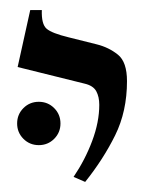

<svg xmlns="http://www.w3.org/2000/svg" viewBox="-20 -605 297 381"><path d="M232 -444Q232 -384 208.5 -336.5Q185 -289 149 -244L126 -254Q149 -288 163 -325.5Q177 -363 177 -397Q177 -413 171 -424Q165 -435 148 -439L15 -472L40 -585H63Q62 -557 72.5 -548Q83 -539 116 -531L172 -517Q196 -511 214 -496.5Q232 -482 232 -444ZM57 -317Q39 -317 26.5 -329.5Q14 -342 14 -360Q14 -378 26.5 -390.5Q39 -403 57 -403Q75 -403 87.5 -390.5Q100 -378 100 -360Q100 -342 87.5 -329.5Q75 -317 57 -317Z"/></svg>

Font: Bona Nova
Style: Regular
Weight: 400
Designer: Mateusz Machalski
Foundry: Capitalics
Version: Version 4.001; ttfautohint (v1.8.3)